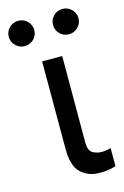

<svg xmlns="http://www.w3.org/2000/svg" viewBox="-168 -805 560 866"><g transform="rotate(-15 112.0 -372.0)"><path d="M65.4 -545.9H159.2L158.7 -140.6Q159.2 -103.5 178.2 -92.8Q197.3 -82 220.2 -82Q231.9 -82 244.4 -84.2Q256.8 -86.4 262.7 -88.4V-3.9Q250.5 0 232.2 3.7Q213.9 7.3 188 6.8Q134.3 7.3 99.6 -25.4Q64.9 -58.1 65.4 -137.7ZM214.8 -632.8Q189.9 -632.8 172.6 -650.1Q155.3 -667.5 155.3 -691.9Q155.3 -716.3 172.6 -733.6Q189.9 -751 214.8 -751Q239.3 -751 256.8 -733.6Q274.4 -716.3 274.4 -691.9Q274.4 -667.5 256.8 -650.1Q239.3 -632.8 214.8 -632.8ZM8.3 -632.8Q-16.1 -632.8 -33.7 -650.1Q-51.3 -667.5 -51.3 -691.9Q-51.3 -716.3 -33.7 -733.6Q-16.1 -751 8.3 -751Q33.2 -751 50.5 -733.6Q67.9 -716.3 67.9 -691.9Q67.9 -667.5 50.5 -650.1Q33.2 -632.8 8.3 -632.8Z"/></g></svg>

Font: Inter Cardless Tabular
Style: Regular
Weight: 400
Designer: Rasmus Andersson
Foundry: rsms
Version: Version 4.000;git-4fc901f